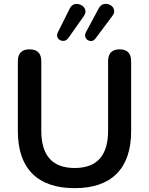

<svg xmlns="http://www.w3.org/2000/svg" viewBox="-20 -970 776 1000"><path d="M369 10Q224 10 148.5 -65.5Q73 -141 73 -287V-651Q73 -713 134 -713Q195 -713 195 -651V-289Q195 -95 369 -95Q543 -95 543 -289V-651Q543 -713 603 -713Q663 -713 663 -651V-287Q663 -141 588 -65.5Q513 10 369 10ZM336 -772Q324 -756 307.5 -757Q291 -758 282 -770.5Q273 -783 281 -801L343 -925Q353 -945 370 -948.5Q387 -952 403 -943.5Q419 -935 424 -919Q429 -903 415 -884ZM477 -769Q465 -754 449.5 -756.5Q434 -759 426.5 -772.5Q419 -786 428 -803L494 -926Q505 -946 522.5 -949Q540 -952 555 -943.5Q570 -935 574 -918.5Q578 -902 563 -884Z"/></svg>

Font: Chiron GoRound TC M
Style: Regular
Weight: 500
Designer: Ryoko NISHIZUKA 西塚涼子 (kana, bopomofo & ideographs); Paul D. Hunt (Latin, Greek & Cyrillic); Sandoll Communications 산돌커뮤니
Foundry: Adobe
Version: Version 1.000;hotconv 1.1.1;makeotfexe 2.6.0